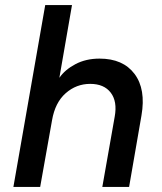

<svg xmlns="http://www.w3.org/2000/svg" viewBox="-20 -740 640 760"><path d="M33 0 159 -720H265L215 -432Q237 -464 278.5 -486Q320 -508 374 -508Q467 -508 512.5 -447.5Q558 -387 540 -283L491 0H385L434 -278Q445 -338 418.5 -373Q392 -408 337 -408Q282 -408 240 -371Q198 -334 186 -264L139 0Z"/></svg>

Font: DM Mono Medium
Style: Italic
Weight: 500
Italic angle: -10°
Designer: Colophon Foundry
Foundry: Colophon Foundry
Version: Version 1.000; ttfautohint (v1.8.2.53-6de2)